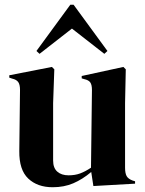

<svg xmlns="http://www.w3.org/2000/svg" viewBox="-20 -771 607 806"><path d="M61 -137 64 -394Q64 -416 56.5 -426.5Q49 -437 31 -441L19 -445V-455L198 -490L208 -480L203 -338V-97Q203 -66 220.5 -50.5Q238 -35 268 -35Q295 -35 316.5 -43Q338 -51 362 -67L366 -393Q366 -415 359 -425Q352 -435 333 -439L323 -442V-452L498 -490L508 -480L505 -338V-67Q505 -44 511.5 -32Q518 -20 537 -13L547 -10V0L372 10L363 -49Q326 -18 287.5 -1.5Q249 15 201 15Q137 15 98.5 -21.5Q60 -58 61 -137ZM133 -557 275 -751H289L431 -557L418 -545L282 -651L146 -545Z"/></svg>

Font: DeepMind Serif Display
Style: Regular
Weight: 800
Designer: Frank Grießhammer / Modifications: Colophon Foundry
Foundry: Colophon Foundry
Version: Version 5.002